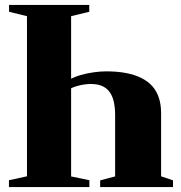

<svg xmlns="http://www.w3.org/2000/svg" viewBox="-20 -763 738 783"><path d="M262 -437.5Q283 -449.5 309 -457Q335 -464.5 362.2 -468.2Q389.5 -472 413 -472Q458 -472 493.8 -465.2Q529.5 -458.5 556.8 -444.8Q584 -431 601.8 -410.8Q619.5 -390.5 628.2 -363.2Q637 -336 637 -301.5V-44L685.5 -27.5V0H388.5V-27.5L449.5 -43.5V-294Q449.5 -324 444.2 -347.5Q439 -371 427.5 -387.2Q416 -403.5 397 -412Q378 -420.5 351 -420.5Q327 -420.5 302 -414.2Q277 -408 262 -398.5ZM90 -44V-697L17 -715V-743H344V-715L270 -697V-43.5L344.5 -28V0H16.5V-28Z"/></svg>

Font: Merriweather 120pt Black
Style: Regular
Weight: 900
Designer: Eben Sorkin
Foundry: Eben Sorkin
Version: Version 2.100